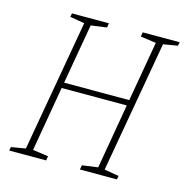

<svg xmlns="http://www.w3.org/2000/svg" viewBox="-92 -677 738 763"><g transform="rotate(15 277.5 -295.5)"><path d="M493 -566 398 -25 458 -15 455 0H303L306 -18L371 -27L417 -294H149L103 -27L167 -18L164 0H12L15 -15L74 -25L169 -566L109 -576L112 -591H264L261 -573L196 -564L153 -317H421L464 -564L400 -573L403 -591H555L552 -576Z"/></g></svg>

Font: Grenze Thin
Style: Italic
Weight: 250
Italic angle: -10°
Designer: Renata Polastri
Foundry: Omnibus-Type
Version: Version 1.002; ttfautohint (v1.8)